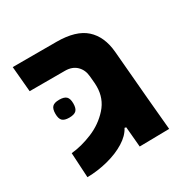

<svg xmlns="http://www.w3.org/2000/svg" viewBox="-140 -745 880 884"><g transform="rotate(-30 300.0 -303.5)"><path d="M326.5 -339Q326.5 -350 326 -355.5L322.5 -394.5Q319.5 -430 296.8 -452Q274 -474 236 -474H48L36 -609H268.5Q371.5 -609 421.8 -564Q472 -519 479.5 -434.5L494.5 -260L501.5 -178Q510 -79.5 517.5 -2.5L359.5 0L350 -107.5L342 -109.5Q325 -76.5 285 -51.8Q245 -27 191.2 -13Q137.5 1 80.5 2L73 -130Q127 -135 185.8 -159.2Q244.5 -183.5 285.5 -229.2Q326.5 -275 326.5 -339ZM98.5 -324.5Q98.5 -350.5 109.2 -361.2Q120 -372 145.5 -372Q172 -372 183 -361.2Q194 -350.5 194 -324.5Q194 -298.5 183 -287.8Q172 -277 145.5 -277Q120 -277 109.2 -287.8Q98.5 -298.5 98.5 -324.5Z"/></g></svg>

Font: JuliaMono ExtraBold
Style: Italic
Weight: 800
Italic angle: -9°
Monospace: yes
Designer: cormullion
Foundry: corm
Version: Version 0.057; ttfautohint (v1.8.4)